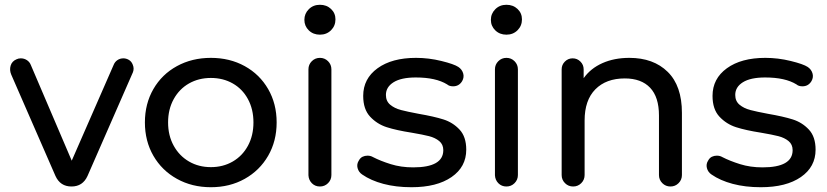

<svg xmlns="http://www.w3.org/2000/svg" viewBox="-20 -777 3460 803"><path d="M27 -465Q19 -484 24.5 -502.5Q30 -521 49 -529Q57 -533 67 -533Q81 -533 92.5 -525.5Q104 -518 109 -505L280 -105L455 -505Q460 -518 471 -525.5Q482 -533 496 -533Q508 -533 519 -526.5Q530 -520 535 -507Q542 -491 536 -475L346 -41Q326 3 279 3Q232 3 212 -41Z M862 6Q783 6 720 -29Q657 -64 621.5 -125.5Q586 -187 586 -265Q586 -343 621.5 -404.5Q657 -466 720 -500.5Q783 -535 862 -535Q941 -535 1003.5 -500.5Q1066 -466 1101.5 -404.5Q1137 -343 1137 -265Q1137 -187 1101.5 -125.5Q1066 -64 1003.5 -29Q941 6 862 6ZM862 -78Q913 -78 953.5 -101.5Q994 -125 1017 -167.5Q1040 -210 1040 -265Q1040 -320 1017 -362.5Q994 -405 953.5 -428Q913 -451 862 -451Q811 -451 770.5 -428Q730 -405 706.5 -362.5Q683 -320 683 -265Q683 -210 706.5 -167.5Q730 -125 770.5 -101.5Q811 -78 862 -78Z M1366 -45Q1366 -25 1352 -11Q1338 3 1318 3Q1298 3 1284.5 -10.5Q1271 -24 1270 -44V-487Q1270 -507 1284 -521Q1298 -535 1318 -535Q1338 -535 1352 -521Q1366 -507 1366 -487ZM1318 -632Q1290 -632 1271.5 -650Q1253 -668 1253 -694Q1253 -720 1271.5 -738.5Q1290 -757 1318 -757Q1346 -757 1364.5 -739.5Q1383 -722 1383 -696Q1383 -669 1364.5 -650.5Q1346 -632 1318 -632Z M1701 6Q1636 6 1583.5 -8Q1531 -22 1495 -47Q1480 -57 1475.5 -74Q1471 -91 1481 -106Q1487 -117 1496.5 -121.5Q1506 -126 1517 -126Q1530 -126 1540 -120Q1571 -104 1614 -90.5Q1657 -77 1708 -77Q1834 -77 1834 -149Q1834 -173 1817 -187Q1800 -201 1774.5 -207.5Q1749 -214 1702 -222Q1638 -232 1597.5 -245Q1557 -258 1528 -289Q1499 -320 1499 -376Q1499 -448 1559 -491.5Q1619 -535 1720 -535Q1773 -535 1826 -522Q1879 -509 1897 -497Q1912 -487 1917 -470.5Q1922 -454 1913 -438Q1900 -416 1875 -416Q1859 -416 1850 -424Q1803 -453 1719 -453Q1658 -453 1626 -433Q1594 -413 1594 -380Q1594 -354 1612 -339Q1630 -324 1656.5 -317Q1683 -310 1731 -301Q1795 -290 1834.5 -277.5Q1874 -265 1902 -235Q1930 -205 1930 -151Q1930 -79 1868.5 -36.5Q1807 6 1701 6Z M2146 -45Q2146 -25 2132 -11Q2118 3 2098 3Q2078 3 2064.5 -10.5Q2051 -24 2050 -44V-487Q2050 -507 2064 -521Q2078 -535 2098 -535Q2118 -535 2132 -521Q2146 -507 2146 -487ZM2098 -632Q2070 -632 2051.5 -650Q2033 -668 2033 -694Q2033 -720 2051.5 -738.5Q2070 -757 2098 -757Q2126 -757 2144.5 -739.5Q2163 -722 2163 -696Q2163 -669 2144.5 -650.5Q2126 -632 2098 -632Z M2612 -535Q2713 -535 2772.5 -476.5Q2832 -418 2832 -305V-45Q2832 -25 2818 -11Q2804 3 2784 3Q2764 3 2750 -11Q2736 -25 2736 -45V-294Q2736 -371 2699 -410Q2662 -449 2593 -449Q2515 -449 2470 -403.5Q2425 -358 2425 -273V-45Q2425 -25 2411 -11Q2397 3 2377 3Q2357 3 2343 -11Q2329 -25 2329 -45V-487Q2329 -506 2342.5 -519.5Q2356 -533 2375 -533Q2394 -533 2407.5 -519.5Q2421 -506 2421 -487V-450Q2450 -491 2499.5 -513Q2549 -535 2612 -535Z M3162 6Q3097 6 3044.5 -8Q2992 -22 2956 -47Q2941 -57 2936.5 -74Q2932 -91 2942 -106Q2948 -117 2957.5 -121.5Q2967 -126 2978 -126Q2991 -126 3001 -120Q3032 -104 3075 -90.5Q3118 -77 3169 -77Q3295 -77 3295 -149Q3295 -173 3278 -187Q3261 -201 3235.5 -207.5Q3210 -214 3163 -222Q3099 -232 3058.5 -245Q3018 -258 2989 -289Q2960 -320 2960 -376Q2960 -448 3020 -491.5Q3080 -535 3181 -535Q3234 -535 3287 -522Q3340 -509 3358 -497Q3373 -487 3378 -470.5Q3383 -454 3374 -438Q3361 -416 3336 -416Q3320 -416 3311 -424Q3264 -453 3180 -453Q3119 -453 3087 -433Q3055 -413 3055 -380Q3055 -354 3073 -339Q3091 -324 3117.5 -317Q3144 -310 3192 -301Q3256 -290 3295.5 -277.5Q3335 -265 3363 -235Q3391 -205 3391 -151Q3391 -79 3329.5 -36.5Q3268 6 3162 6Z"/></svg>

Font: Sepalumica Med
Style: Regular
Weight: 500
Designer: Julieta Ulanovsky
Foundry: Julieta Ulanovsky
Version: Version 7.200